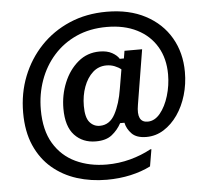

<svg xmlns="http://www.w3.org/2000/svg" viewBox="-54 -719 946 886"><g transform="rotate(-5 419.0 -275.5)"><path d="M405.8 110.8Q332.5 110.8 267.9 90.4Q203.3 70 153.8 27.9Q104.2 -14.2 75.8 -78.8Q47.5 -143.3 47.5 -230.8Q47.5 -320.8 78.3 -398.8Q109.2 -476.7 165.4 -535.8Q221.7 -595 299.2 -628.3Q376.7 -661.7 471.7 -661.7Q575.8 -661.7 651.2 -621.7Q726.7 -581.7 767.1 -512.1Q807.5 -442.5 807.5 -353.3Q807.5 -297.5 792.5 -246.7Q777.5 -195.8 750 -156.2Q722.5 -116.7 685.4 -93.3Q648.3 -70 605 -70Q559.2 -70 537.1 -92.9Q515 -115.8 509.2 -144.2H489.2Q472.5 -113.3 445.4 -91.7Q418.3 -70 370.8 -70Q310 -70 272.1 -110.4Q234.2 -150.8 234.2 -233.3Q234.2 -296.7 257.5 -353.3Q280.8 -410 323.3 -445.8Q365.8 -481.7 423.3 -481.7Q458.3 -481.7 481.2 -468.8Q504.2 -455.8 513.3 -440H532.5L538.3 -475H620L578.3 -220.8Q564.2 -140 616.7 -140Q649.2 -140 674.6 -170.8Q700 -201.7 714.6 -250Q729.2 -298.3 729.2 -349.2Q729.2 -422.5 697.1 -477.1Q665 -531.7 605.8 -561.7Q546.7 -591.7 465.8 -591.7Q387.5 -591.7 325.4 -563.8Q263.3 -535.8 219.6 -486.7Q175.8 -437.5 152.9 -373.3Q130 -309.2 130 -237.5Q130 -142.5 167.1 -80.8Q204.2 -19.2 267.9 10.8Q331.7 40.8 411.7 40.8Q467.5 40.8 520.4 26.7Q573.3 12.5 617.5 -11.7H622.5L609.2 66.7Q568.3 87.5 516.2 99.2Q464.2 110.8 405.8 110.8ZM395 -140Q440.8 -140 465.8 -186.7Q490.8 -233.3 501.7 -302.5L516.7 -390.8Q505 -400.8 487.1 -407.9Q469.2 -415 449.2 -415Q412.5 -415 385.8 -390.8Q359.2 -366.7 344.2 -326.2Q329.2 -285.8 329.2 -237.5Q329.2 -184.2 347.9 -162.1Q366.7 -140 395 -140Z"/></g></svg>

Font: Familjen Grotesk Medium
Style: Italic
Weight: 500
Italic angle: -9.46201°
Designer: Anders Wikstroem, Jonas Baeckman, Matilda Gysing, Kristian Moeller
Foundry: Familjen STHLM AB
Version: Version 2.002; ttfautohint (v1.8.4.7-5d5b)